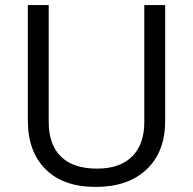

<svg xmlns="http://www.w3.org/2000/svg" viewBox="-20 -734 768 764"><path d="M637.2 -713.9V-252Q637.2 -129.9 563.5 -60.1Q489.7 9.8 360.8 9.8Q231.9 9.8 161.4 -60.5Q90.8 -130.9 90.8 -253.9V-713.9H173.8V-248Q173.8 -158.7 222.7 -110.8Q271.5 -63 366.2 -63Q456.5 -63 505.4 -111.1Q554.2 -159.2 554.2 -249V-713.9Z"/></svg>

Font: f04114697
Style: Regular
Weight: 400
Foundry: Ascender Corporation
Version: Version 1.10